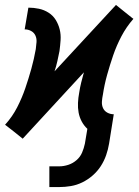

<svg xmlns="http://www.w3.org/2000/svg" viewBox="-44 -551 564 778"><path d="M156 207V123H196Q214 123 232.5 117Q251 111 266 98Q281 85 288.5 67.5Q296 50 300 31L310 -29Q296 -42 287 -59Q278 -76 274.5 -95Q271 -114 272 -134.5Q273 -155 277 -176Q280 -196 285 -216.5Q290 -237 296 -258L48 11L12 -18L-24 -46H-23Q6 -78 25.5 -116Q45 -154 58.5 -193.5Q72 -233 83 -272.5Q94 -312 101 -352Q103 -366 104 -380.5Q105 -395 99.5 -407Q94 -419 82 -425.5Q70 -432 56 -432L71 -520Q93 -520 114 -515.5Q135 -511 153 -499.5Q171 -488 182 -470Q193 -452 198 -431.5Q203 -411 201.5 -388.5Q200 -366 197 -344Q193 -324 188.5 -303.5Q184 -283 177 -262L426 -531L462 -502L497 -474H496Q468 -442 448 -404Q428 -366 414.5 -326.5Q401 -287 390 -247.5Q379 -208 373 -168Q370 -154 369 -139.5Q368 -125 373.5 -113Q379 -101 391 -94.5Q403 -88 417 -88L398 31Q394 55 386 78Q378 101 364.5 122Q351 143 331.5 160Q312 177 289.5 188Q267 199 243 203Q219 207 196 207Z"/></svg>

Font: Iosevka Curly Slab Semibold
Style: Italic
Weight: 600
Italic angle: -9°
Monospace: yes
Designer: Belleve Invis
Foundry: Belleve Invis
Version: Version 22.1.2; ttfautohint (v1.8.4)